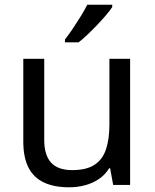

<svg xmlns="http://www.w3.org/2000/svg" viewBox="-20 -786 658 816"><path d="M533 -536V0H461L448 -71H444Q427 -43 400 -25Q373 -7 341 1.5Q309 10 274 10Q210 10 166.5 -10.5Q123 -31 101 -74Q79 -117 79 -185V-536H168V-191Q168 -127 197 -95Q226 -63 287 -63Q347 -63 381.5 -85.5Q416 -108 430.5 -151.5Q445 -195 445 -257V-536ZM457 -756Q448 -742 431 -722Q414 -702 393.5 -680.5Q373 -659 352.5 -639.5Q332 -620 314 -606H256V-618Q271 -637 288.5 -663Q306 -689 323 -716.5Q340 -744 351 -766H457Z"/></svg>

Font: Noto Sans Devanagari
Style: Regular
Weight: 400
Designer: Jelle Bosma - Monotype Design Team
Foundry: Monotype Imaging Inc.
Version: Version 2.003